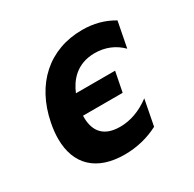

<svg xmlns="http://www.w3.org/2000/svg" viewBox="-131 -700 863 854"><g transform="rotate(-30 301.0 -273.5)"><path d="M277.8 14.2C339.8 14.2 398.4 0 451.7 -27.8L477.1 -159.2C426.8 -121.6 375 -103 321.8 -103C226.6 -103 200.2 -161.6 202.6 -228.5H406.2L426.3 -330.6H225.1C247.1 -383.8 292.5 -443.8 386.2 -443.8C440.4 -443.8 486.8 -423.8 522 -388.2L547.4 -519C498.5 -547.9 447.8 -561 389.2 -561C220.2 -561 98.6 -452.6 63.5 -272.9C58.1 -245.1 55.2 -219.2 55.2 -193.8C55.2 -62.5 134.3 14.2 277.8 14.2Z"/></g></svg>

Font: Hack
Style: Bold Oblique
Weight: 700
Italic angle: -12°
Monospace: yes
Designer: Christopher Simpkins
Foundry: Christopher Simpkins
Version: Version 2.010